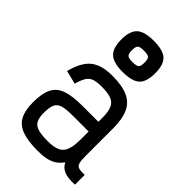

<svg xmlns="http://www.w3.org/2000/svg" viewBox="-285 -1059 1170 1170"><g transform="rotate(45 300.0 -473.5)"><path d="M284 14Q199 14 149 -4.5Q99 -23 77 -64.5Q55 -106 55 -176Q55 -253 77 -296Q99 -339 149 -356Q199 -373 284 -373H421V-411Q421 -459 409 -487.5Q397 -516 367.5 -527.5Q338 -539 284 -539Q242 -539 218 -530.5Q194 -522 180 -499Q166 -476 155 -435L67 -457Q84 -520 109.5 -558Q135 -596 177 -614Q219 -632 284 -632Q370 -632 420 -608.5Q470 -585 491.5 -536Q513 -487 513 -411V-166Q513 -128 519 -110.5Q525 -93 542 -88.5Q559 -84 591 -85V-1Q534 2 501.5 -10.5Q469 -23 453 -56Q435 -30 411.5 -14.5Q388 1 357 7.5Q326 14 284 14ZM284 -71Q338 -71 367.5 -84.5Q397 -98 409 -131.5Q421 -165 421 -224V-289H284Q230 -289 200 -281Q170 -273 158.5 -249Q147 -225 147 -176Q147 -136 158.5 -113Q170 -90 200 -80.5Q230 -71 284 -71ZM310 -692Q231 -692 198 -722.5Q165 -753 165 -827Q165 -900 198 -930.5Q231 -961 310 -961Q391 -961 424 -931Q457 -901 457 -827Q457 -752 424 -722Q391 -692 310 -692ZM310 -777Q345 -777 355 -786.5Q365 -796 365 -827Q365 -857 355 -866.5Q345 -876 310 -876Q277 -876 267 -866.5Q257 -857 257 -827Q257 -796 267 -786.5Q277 -777 310 -777Z"/></g></svg>

Font: Victor Mono Thin SemiBold
Style: Regular
Weight: 600
Monospace: yes
Version: Version 1.561;gftools[0.9.30]